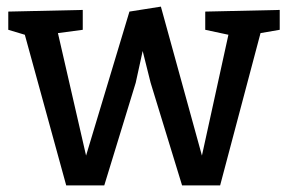

<svg xmlns="http://www.w3.org/2000/svg" viewBox="-20 -560 870 580"><path d="M230 -530V-470L155 -460L240 -90L371 -525L466 -540L590 -90L670 -455L600 -470V-525L825 -530V-470L767 -460L645 0H530L435 -310L411 -406L390 -310L295 0H180L55 -455L5 -470V-525Z"/></svg>

Font: Bitter
Style: Regular
Weight: 400
Designer: Sol Matas
Foundry: Sol Matas
Version: Version 1.001